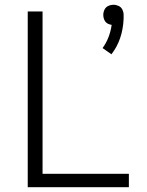

<svg xmlns="http://www.w3.org/2000/svg" viewBox="-20 -783 615 803"><path d="M446 -556 409 -582Q439 -623 447 -679Q440 -680 433 -683Q422 -688 417 -698.5Q412 -709 412 -720.5Q412 -732 417 -742.5Q422 -753 432.5 -758Q443 -763 455 -763Q466 -763 476.5 -758Q487 -753 492 -742.5Q497 -732 497 -721V-719V-704Q493 -616 446 -556ZM497 -710V-719V-715ZM96 0V-735H158V-56H519V0Z"/></svg>

Font: Jozsika Light
Style: Regular
Weight: 300
Monospace: yes
Designer: Belleve Invis
Foundry: Belleve Invis
Version: 2.1.0